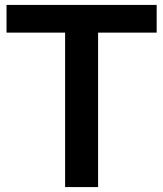

<svg xmlns="http://www.w3.org/2000/svg" viewBox="-20 -760 664 780"><path d="M244.5 0V-627.5H6.5V-740H616.5V-627.5H378.5V0Z"/></svg>

Font: Encode Sans Condensed Thin SemiBold
Style: Regular
Weight: 600
Version: Version 3.002